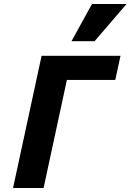

<svg xmlns="http://www.w3.org/2000/svg" viewBox="-20 -936 650 956"><path d="M45 0 187 -658H339L197 0ZM235 -538 261 -658H580L554 -538ZM336 -731 438 -916H610L451 -731Z"/></svg>

Font: Ysabeau Infant ExtraBold
Style: Italic
Weight: 800
Italic angle: -12°
Designer: Christian Thalmann (Catharsis Fonts)
Version: Version 2.001;gftools[0.9.30]; featfreeze: ss01,ss02,lnum